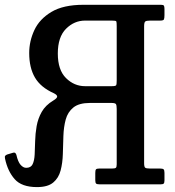

<svg xmlns="http://www.w3.org/2000/svg" viewBox="-36 -770 733 802"><path d="M-15 -107.5Q-17 -116 -14 -119.5Q-11 -123 -5 -125L18.5 -132Q28.5 -135.5 32.5 -123Q39 -94 50 -81.5Q61 -69 73.5 -69Q93 -69 100.2 -84Q107.5 -99 108.8 -124.5Q110 -150 110.8 -180.8Q111.5 -211.5 117 -243Q122.5 -274.5 138.2 -302.5Q154 -330.5 186.5 -350Q202.5 -359.5 202.8 -366.5Q203 -373.5 189 -380.5Q134 -405 110 -446Q86 -487 86 -548.5Q86 -598 107.5 -644.2Q129 -690.5 178.8 -720.2Q228.5 -750 312.5 -750H636Q646 -750 648.5 -746.5Q651 -743 651 -732.5V-707Q651 -693 648.5 -688.5Q646 -684 632.5 -684H591Q575 -684 570.5 -680Q566 -676 566 -659.5V-88.5Q566 -73 570.5 -69.5Q575 -66 590.5 -66H632.5Q643.5 -66 647.2 -62.8Q651 -59.5 651 -48V-16.5Q651 -6.5 647.8 -3.2Q644.5 0 634.5 0H380.5Q369 0 365.5 -3.2Q362 -6.5 362 -17.5V-47.5Q362 -59 365 -62.5Q368 -66 378.5 -66H432Q444 -66 447.8 -69Q451.5 -72 451.5 -83.5V-314.5Q451.5 -330.5 448.2 -335.2Q445 -340 429 -340H340Q294 -340 270.5 -321Q247 -302 238.5 -270.8Q230 -239.5 228.8 -202Q227.5 -164.5 226.5 -127Q225.5 -89.5 217.2 -58Q209 -26.5 186.2 -7.5Q163.5 11.5 118.5 11.5Q54.5 11.5 25.2 -21.8Q-4 -55 -15 -107.5ZM430.5 -410Q447 -410 449.2 -414Q451.5 -418 451.5 -434V-660Q451.5 -677.5 449.8 -680.8Q448 -684 431 -684H319.5Q274 -684 239.8 -649.8Q205.5 -615.5 205.5 -546.5Q205.5 -477.5 239.8 -443.8Q274 -410 319.5 -410Z"/></svg>

Font: Besley* Narrow Medium
Style: Regular
Weight: 500
Width: 4
Designer: Owen Earl
Foundry: indestructible type*
Version: Version 3.000; ttfautohint (v1.8.3)